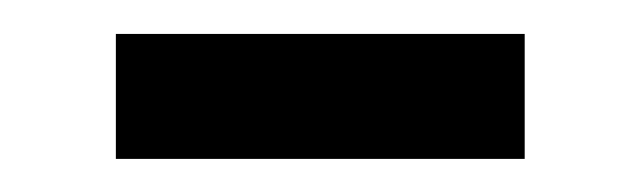

<svg xmlns="http://www.w3.org/2000/svg" viewBox="-20 -358 387 116"><path d="M50 -337.5H297V-262H50Z"/></svg>

Font: Lato TR
Style: Regular
Weight: 400
Designer: Lukasz Dziedzic
Foundry: tyPoland Lukasz Dziedzic
Version: Version 1.104 2013